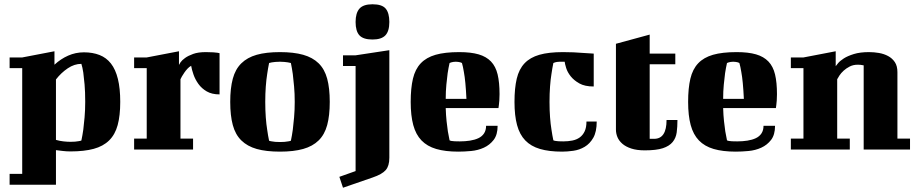

<svg xmlns="http://www.w3.org/2000/svg" viewBox="-20 -700 4296 899"><path d="M25 -431H84L235 -460V-397Q264 -424 299 -439.5Q334 -455 373 -455Q414 -455 446 -442.5Q478 -430 499.5 -402.5Q521 -375 532 -330.5Q543 -286 543 -223Q543 -159 531 -114.5Q519 -70 491 -42.5Q463 -15 418.5 -3Q374 9 310 9Q292 9 275 7Q258 5 242 3V165H25V114H84V-381H25ZM361 -401Q328 -401 297 -380Q266 -359 242 -328V-45Q259 -40 277 -38Q295 -36 310 -36Q334 -36 348 -39Q356 -40 361 -42Q366 -65 370 -93Q373 -117 376 -150.5Q379 -184 379 -223Q379 -271 376 -304.5Q373 -338 370 -360Q366 -386 361 -401Z M608 -431H667L818 -460V-396Q819 -399 825.5 -408.5Q832 -418 846.5 -428.5Q861 -439 884.5 -447.5Q908 -456 944 -456Q966 -456 978.5 -455Q991 -454 998 -453Q1006 -452 1008 -451V-258Q972 -258 948 -272Q924 -286 909 -307Q894 -328 886 -351Q878 -374 875 -392Q866 -387 858 -378.5Q850 -370 843.5 -360.5Q837 -351 832 -342.5Q827 -334 825 -329V-51H884V0H608V-51H667V-381H608Z M1222 -223Q1222 -184 1224.5 -150.5Q1227 -117 1231 -93Q1235 -64 1240 -41Q1245 -39 1253 -38Q1266 -35 1291 -35Q1315 -35 1329 -38Q1337 -39 1342 -41Q1347 -64 1351 -93Q1354 -117 1357 -150.5Q1360 -184 1360 -223Q1360 -262 1357 -295Q1354 -328 1351 -353Q1347 -381 1342 -405Q1336 -406 1328 -408Q1321 -409 1311.5 -410Q1302 -411 1291 -411Q1278 -411 1269 -410Q1260 -409 1253 -408Q1245 -406 1240 -405Q1235 -381 1231 -353Q1227 -328 1224.5 -295Q1222 -262 1222 -223ZM1058 -223Q1058 -287 1070 -331.5Q1082 -376 1110 -403.5Q1138 -431 1182 -443.5Q1226 -456 1291 -456Q1355 -456 1399.5 -443.5Q1444 -431 1472 -403.5Q1500 -376 1512 -331.5Q1524 -287 1524 -223Q1524 -159 1512 -114.5Q1500 -70 1472 -42.5Q1444 -15 1399.5 -2.5Q1355 10 1291 10Q1226 10 1182 -2.5Q1138 -15 1110 -42.5Q1082 -70 1070 -114.5Q1058 -159 1058 -223Z M1586 -441H1645L1803 -465V39Q1803 77 1786 96.5Q1769 116 1725 131L1586 179L1569 128L1645 101V-391H1586ZM1645 -597Q1645 -639 1663 -659.5Q1681 -680 1724 -680Q1769 -680 1786 -659.5Q1803 -639 1803 -597Q1803 -554 1784.5 -534.5Q1766 -515 1724 -515Q1681 -515 1663 -534.5Q1645 -554 1645 -597Z M2130 -456Q2185 -456 2221 -445.5Q2257 -435 2279 -412Q2301 -389 2310 -351.5Q2319 -314 2319 -259Q2319 -242 2318 -229.5Q2317 -217 2316 -209Q2315 -199 2314 -194H2067Q2068 -160 2071 -132.5Q2074 -105 2077 -85Q2081 -61 2085 -43Q2088 -41 2094 -40Q2099 -39 2108.5 -38.5Q2118 -38 2133 -38Q2158 -38 2180.5 -41.5Q2203 -45 2220 -53Q2237 -61 2246.5 -75.5Q2256 -90 2256 -111H2310Q2310 -69 2291.5 -45Q2273 -21 2245.5 -8.5Q2218 4 2186 7Q2154 10 2126 10Q2065 10 2022.5 -2.5Q1980 -15 1953.5 -42.5Q1927 -70 1915 -114.5Q1903 -159 1903 -223Q1903 -287 1913.5 -331.5Q1924 -376 1950 -403.5Q1976 -431 2019.5 -443.5Q2063 -456 2130 -456ZM2085 -405Q2080 -383 2076 -357Q2073 -334 2070 -303.5Q2067 -273 2067 -237H2164Q2162 -279 2159 -310.5Q2156 -342 2152 -363Q2148 -388 2143 -405Q2140 -406 2136 -408Q2132 -409 2126.5 -410Q2121 -411 2114 -411Q2107 -411 2102 -410Q2097 -409 2093 -408Q2089 -406 2085 -405Z M2760 -295Q2718 -295 2692.5 -309.5Q2667 -324 2652 -343Q2637 -362 2631 -381.5Q2625 -401 2624 -411H2600Q2593 -411 2588 -410Q2583 -409 2579 -408Q2575 -406 2571 -405Q2566 -381 2562 -353Q2558 -329 2555.5 -295.5Q2553 -262 2553 -223Q2553 -184 2555.5 -151Q2558 -118 2562 -94Q2566 -66 2571 -43Q2575 -41 2582 -40Q2587 -39 2596 -38.5Q2605 -38 2618 -38Q2640 -38 2660 -42Q2680 -46 2694.5 -56.5Q2709 -67 2717.5 -85Q2726 -103 2726 -131H2774Q2774 -83 2758 -55Q2742 -27 2717.5 -12.5Q2693 2 2664.5 6Q2636 10 2612 10Q2551 10 2508.5 -2.5Q2466 -15 2439.5 -42.5Q2413 -70 2401 -114.5Q2389 -159 2389 -223Q2389 -287 2399.5 -331.5Q2410 -376 2436 -403.5Q2462 -431 2505.5 -443.5Q2549 -456 2616 -456Q2640 -456 2665.5 -455Q2691 -454 2712 -452Q2737 -450 2760 -449Z M2864 -495 3022 -538V-449H3142V-399H3022V-50H3043Q3101 -50 3101 -138H3152Q3152 -106 3148.5 -80Q3145 -54 3129.5 -35Q3114 -16 3083.5 -6Q3053 4 2999 4Q2962 4 2936 -4.5Q2910 -13 2894 -27Q2878 -41 2871 -58Q2864 -75 2864 -93Z M3429 -456Q3484 -456 3520 -445.5Q3556 -435 3578 -412Q3600 -389 3609 -351.5Q3618 -314 3618 -259Q3618 -242 3617 -229.5Q3616 -217 3615 -209Q3614 -199 3613 -194H3366Q3367 -160 3370 -132.5Q3373 -105 3376 -85Q3380 -61 3384 -43Q3387 -41 3393 -40Q3398 -39 3407.5 -38.5Q3417 -38 3432 -38Q3457 -38 3479.5 -41.5Q3502 -45 3519 -53Q3536 -61 3545.5 -75.5Q3555 -90 3555 -111H3609Q3609 -69 3590.5 -45Q3572 -21 3544.5 -8.5Q3517 4 3485 7Q3453 10 3425 10Q3364 10 3321.5 -2.5Q3279 -15 3252.5 -42.5Q3226 -70 3214 -114.5Q3202 -159 3202 -223Q3202 -287 3212.5 -331.5Q3223 -376 3249 -403.5Q3275 -431 3318.5 -443.5Q3362 -456 3429 -456ZM3384 -405Q3379 -383 3375 -357Q3372 -334 3369 -303.5Q3366 -273 3366 -237H3463Q3461 -279 3458 -310.5Q3455 -342 3451 -363Q3447 -388 3442 -405Q3439 -406 3435 -408Q3431 -409 3425.5 -410Q3420 -411 3413 -411Q3406 -411 3401 -410Q3396 -409 3392 -408Q3388 -406 3384 -405Z M3683 -431H3742L3893 -460V-390Q3895 -393 3904 -404Q3913 -415 3931 -426.5Q3949 -438 3978 -447Q4007 -456 4049 -456Q4072 -456 4095.5 -452Q4119 -448 4138.5 -437.5Q4158 -427 4170 -409Q4182 -391 4182 -362V-51H4241V0H4024V-394Q4022 -394 4018 -395Q4010 -397 3996 -397Q3975 -397 3958.5 -388.5Q3942 -380 3930 -369Q3918 -358 3910.5 -346.5Q3903 -335 3900 -329V-51H3959V0H3683V-51H3742V-381H3683Z"/></svg>

Font: Bigshot One
Style: Regular
Weight: 400
Designer: Gesine Todt
Foundry: Gesine Todt
Version: Version 1.000